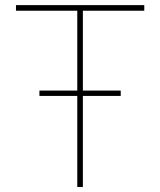

<svg xmlns="http://www.w3.org/2000/svg" viewBox="-20 -748 641 768"><path d="M43.9 -705.1V-727.5H557.1V-705.1H311.5V0H289.1V-705.1ZM137.7 -364.3V-385.7H462.9V-364.3Z"/></svg>

Font: Inter 24pt Thin
Style: Regular
Weight: 250
Designer: Rasmus Andersson
Foundry: rsms
Version: Version 4.001;git-66647c0bb